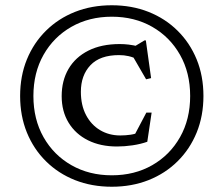

<svg xmlns="http://www.w3.org/2000/svg" viewBox="-20 -700 850 730"><path d="M405 -680Q481 -680 544.8 -654.8Q608.5 -629.5 655.2 -583.2Q702 -537 727.8 -474Q753.5 -411 753.5 -335Q753.5 -259.5 727.8 -196.2Q702 -133 655.2 -86.8Q608.5 -40.5 544.8 -15.2Q481 10 405 10Q329 10 265.2 -15.2Q201.5 -40.5 154.8 -86.8Q108 -133 82.2 -196.2Q56.5 -259.5 56.5 -335Q56.5 -411 82.2 -474Q108 -537 154.8 -583.2Q201.5 -629.5 265.2 -654.8Q329 -680 405 -680ZM405 -636.5Q319 -636.5 251.5 -598Q184 -559.5 145.5 -491.5Q107 -423.5 107 -335Q107 -246.5 145.5 -178.5Q184 -110.5 251.5 -72Q319 -33.5 405 -33.5Q491.5 -33.5 558.8 -72Q626 -110.5 664.5 -178.5Q703 -246.5 703 -335Q703 -423.5 664.5 -491.5Q626 -559.5 558.8 -598Q491.5 -636.5 405 -636.5ZM437 -185Q457.5 -185 476.5 -187.8Q495.5 -190.5 518 -200L483.5 -171.5L536.5 -272H556.5L540 -161Q514.5 -152 484 -147.5Q453.5 -143 425 -143Q362 -143 314.8 -166.5Q267.5 -190 241 -233.2Q214.5 -276.5 214.5 -334.5Q214.5 -393.5 240.5 -438Q266.5 -482.5 316 -507.5Q365.5 -532.5 435 -532.5Q452.5 -532.5 469 -530.5Q485.5 -528.5 509.5 -523L486.5 -520.5L529.5 -546.5H534.5L554.5 -403L535.5 -398.5L478.5 -497L509 -472Q486.5 -482.5 469.2 -486.5Q452 -490.5 432.5 -490.5Q360 -490.5 323.8 -452Q287.5 -413.5 287.5 -351Q287.5 -300 307 -262.8Q326.5 -225.5 360.5 -205.2Q394.5 -185 437 -185Z"/></svg>

Font: Newsreader Text
Style: Regular
Weight: 400
Designer: Hugues Gentile
Foundry: Production Type
Version: Version 1.001